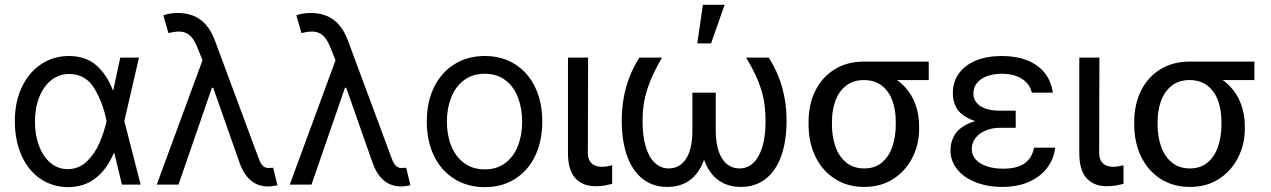

<svg xmlns="http://www.w3.org/2000/svg" viewBox="-20 -771 5309 802"><path d="M147 -25.4C180.5 -2 219.1 10.1 262.7 10.7C308.9 10.7 348 -2 379.9 -27.3C411.8 -52.7 437.2 -87.9 456.1 -132.8H484.4L499 -263.7L560.5 -530.3H482.4L424.8 -263.7C418.3 -234.4 408.7 -204.8 396 -174.8C383.3 -144.9 365.7 -119 343.3 -97.2C320.8 -75.4 293.9 -64.5 262.7 -64.5C236 -64.5 212.2 -73.1 191.4 -90.3C170.6 -107.6 154.5 -131.3 143.1 -161.6C131.7 -191.9 126 -225.9 126 -263.7C126 -302.1 132.2 -336.4 144.5 -366.7C156.9 -397 173.8 -420.4 195.3 -437C216.8 -453.6 241.2 -461.9 268.6 -461.9C314.8 -461.9 349.9 -441.9 374 -401.9C398.1 -361.8 415 -316.7 424.8 -266.6L489.3 0H567.4L499 -266.6L484.4 -392.6H452.1C434.6 -438.2 411 -473.6 381.3 -499C351.7 -524.4 313.8 -537.1 267.6 -537.1C224.6 -537.1 185.9 -525.6 151.4 -502.4C116.9 -479.3 90 -447.3 70.8 -406.2C51.6 -365.2 42 -318.4 42 -265.6C42 -212.2 51.1 -164.7 69.3 -123C87.6 -81.4 113.4 -48.8 147 -25.4Z M1049.8 -2.9C1064.8 4.2 1081.4 7.8 1099.6 7.8C1105.5 7.8 1111.8 7.3 1118.7 6.3C1125.5 5.4 1132.2 4.2 1138.7 2.9L1121.1 -70.3C1114.6 -70.3 1108.1 -70 1101.6 -69.3C1093.8 -69.3 1087.2 -71.3 1082 -75.2C1076.8 -79.1 1072.8 -83.7 1069.8 -88.9C1066.9 -94.1 1063.8 -100.9 1060.5 -109.4L879.9 -595.7C865.6 -636.7 845.4 -667.2 819.3 -687C793.3 -706.9 761.1 -716.8 722.7 -716.8C710.3 -716.8 698.7 -715.8 688 -713.9C677.2 -711.9 668.6 -709.6 662.1 -707L683.6 -632.8C707 -638.7 726.1 -640.5 740.7 -638.2C755.4 -635.9 768.1 -628.9 778.8 -617.2C789.6 -605.5 799.5 -587.2 808.6 -562.5L830.1 -508.8L855.5 -447.3L981.4 -88.9C989.3 -67.4 998.9 -49.5 1010.3 -35.2C1021.6 -20.8 1034.8 -10.1 1049.8 -2.9ZM841.8 -562.5 634.8 0H725.6L865.2 -404.3H877Z M1605.5 -2.9C1620.4 4.2 1637 7.8 1655.3 7.8C1661.1 7.8 1667.5 7.3 1674.3 6.3C1681.2 5.4 1687.8 4.2 1694.3 2.9L1676.8 -70.3C1670.2 -70.3 1663.7 -70 1657.2 -69.3C1649.4 -69.3 1642.9 -71.3 1637.7 -75.2C1632.5 -79.1 1628.4 -83.7 1625.5 -88.9C1622.6 -94.1 1619.5 -100.9 1616.2 -109.4L1435.5 -595.7C1421.2 -636.7 1401 -667.2 1375 -687C1349 -706.9 1316.7 -716.8 1278.3 -716.8C1266 -716.8 1254.4 -715.8 1243.7 -713.9C1232.9 -711.9 1224.3 -709.6 1217.8 -707L1239.3 -632.8C1262.7 -638.7 1281.7 -640.5 1296.4 -638.2C1311 -635.9 1323.7 -628.9 1334.5 -617.2C1345.2 -605.5 1355.1 -587.2 1364.3 -562.5L1385.7 -508.8L1411.1 -447.3L1537.1 -88.9C1544.9 -67.4 1554.5 -49.5 1565.9 -35.2C1577.3 -20.8 1590.5 -10.1 1605.5 -2.9ZM1397.5 -562.5 1190.4 0H1281.2L1420.9 -404.3H1432.6Z M1878.4 -23.4C1915.2 -0.7 1957.4 10.7 2004.9 10.7C2052.4 10.7 2094.4 -0.7 2130.9 -23.4C2167.3 -46.2 2195.5 -78.3 2215.3 -119.6C2235.2 -161 2245.1 -208.7 2245.1 -262.7C2245.1 -317.4 2235.2 -365.4 2215.3 -406.7C2195.5 -448.1 2167.3 -480.1 2130.9 -502.9C2094.4 -525.7 2052.4 -537.1 2004.9 -537.1C1957.4 -537.1 1915.2 -525.7 1878.4 -502.9C1841.6 -480.1 1813.2 -448.1 1793 -406.7C1772.8 -365.4 1762.7 -317.4 1762.7 -262.7C1762.7 -208.7 1772.8 -161 1793 -119.6C1813.2 -78.3 1841.6 -46.2 1878.4 -23.4ZM2091.8 -90.8C2068.4 -72.6 2039.4 -63.5 2004.9 -63.5C1970.4 -63.5 1941.2 -72.6 1917.5 -90.8C1893.7 -109 1876 -133.1 1864.3 -163.1C1852.5 -193 1846.7 -226.2 1846.7 -262.7C1846.7 -299.2 1852.5 -332.5 1864.3 -362.8C1876 -393.1 1893.7 -417.3 1917.5 -435.5C1941.2 -453.8 1970.4 -462.9 2004.9 -462.9C2039.4 -462.9 2068.4 -453.8 2091.8 -435.5C2115.2 -417.3 2132.6 -393.1 2144 -362.8C2155.4 -332.5 2161.1 -299.2 2161.1 -262.7C2161.1 -226.2 2155.4 -193 2144 -163.1C2132.6 -133.1 2115.2 -109 2091.8 -90.8Z M2436.5 -530.3H2352.5V-131.8C2352.5 -83.7 2362.8 -48.5 2383.3 -26.4C2403.8 -4.2 2431.6 6.8 2466.8 6.8C2481.8 6.8 2494.6 5.9 2505.4 3.9C2516.1 2 2526.7 -0.3 2537.1 -2.9V-81.1C2536.5 -81.1 2534.2 -80.4 2530.3 -79.1C2516 -75.8 2504.9 -74.2 2497.1 -74.2C2486 -74.2 2475.9 -75.8 2466.8 -79.1C2457.7 -82.4 2450.2 -88.4 2444.3 -97.2C2438.5 -106 2435.5 -117.8 2435.5 -132.8Z M2695.3 -430.2C2707 -459.8 2723.6 -493.2 2745.1 -530.3H2650.4C2625.7 -491.2 2607.3 -450 2595.2 -406.7C2583.2 -363.4 2577.1 -317.7 2577.1 -269.5C2577.1 -210.9 2584.6 -160.8 2599.6 -119.1C2614.6 -77.5 2636.4 -45.6 2665 -23.4C2693.7 -1.3 2727.5 9.8 2766.6 9.8C2803.7 9.8 2835 0.7 2860.4 -17.6C2885.7 -35.8 2905.1 -62.5 2918.5 -97.7C2931.8 -132.8 2938.5 -175.5 2938.5 -225.6V-383.8H2872.1V-224.6C2872.1 -190.8 2868.2 -162.1 2860.4 -138.7C2852.5 -115.2 2841.1 -97.5 2826.2 -85.4C2811.2 -73.4 2793.6 -67.4 2773.4 -67.4C2751.3 -67.4 2731.9 -75.2 2715.3 -90.8C2698.7 -106.4 2686 -128.9 2677.2 -158.2C2668.5 -187.5 2664.1 -222.3 2664.1 -262.7C2664.1 -293.3 2666.3 -321.5 2670.9 -347.2C2675.5 -372.9 2683.6 -400.6 2695.3 -430.2ZM3247.1 -406.2C3234.7 -449.9 3216.1 -491.2 3191.4 -530.3H3096.7C3118.8 -493.2 3135.7 -460 3147.5 -430.7C3159.2 -401.4 3167.2 -373.7 3171.4 -347.7C3175.6 -321.6 3177.7 -293.3 3177.7 -262.7C3177.7 -222.3 3173.3 -187.5 3164.6 -158.2C3155.8 -128.9 3143.2 -106.4 3127 -90.8C3110.7 -75.2 3091.1 -67.4 3068.4 -67.4C3048.8 -67.4 3031.6 -73.4 3016.6 -85.4C3001.6 -97.5 2990.1 -115.4 2981.9 -139.2C2973.8 -162.9 2969.7 -191.4 2969.7 -224.6V-383.8H2903.3V-225.6C2903.3 -175.5 2910 -132.8 2923.3 -97.7C2936.7 -62.5 2956.2 -35.8 2981.9 -17.6C3007.6 0.7 3038.7 9.8 3075.2 9.8C3114.9 9.8 3149.1 -1.3 3177.7 -23.4C3206.4 -45.6 3228.2 -77.5 3243.2 -119.1C3258.1 -160.8 3265.6 -210.9 3265.6 -269.5C3265.6 -317.1 3259.4 -362.6 3247.1 -406.2ZM2916 -751 2892.6 -589.8H2950.2L3006.8 -751Z M3385.3 -391.1C3366.7 -353 3357.4 -310.2 3357.4 -262.7V-251C3357.4 -201.5 3366.9 -157.1 3385.7 -117.7C3404.6 -78.3 3431.6 -47.2 3466.8 -24.4C3502 -1.6 3543 9.8 3589.8 9.8C3636.7 9.8 3677.4 -1.5 3711.9 -23.9C3746.4 -46.4 3772.9 -76.2 3791.5 -113.3C3810.1 -150.4 3819.3 -190.1 3819.3 -232.4V-242.2C3819.3 -276.7 3814 -308.3 3803.2 -336.9C3792.5 -365.6 3776.9 -390.5 3756.3 -411.6C3735.8 -432.8 3711.6 -448.9 3683.6 -460C3677.1 -463.2 3670.6 -466.6 3664.1 -470.2C3657.6 -473.8 3651.5 -477.4 3646 -481C3640.5 -484.5 3635.4 -488 3630.9 -491.2C3622.4 -498.4 3614.9 -503.7 3608.4 -507.3C3601.9 -510.9 3595.1 -513 3587.9 -513.7C3541.7 -513.7 3501 -502.8 3465.8 -481C3430.7 -459.1 3403.8 -429.2 3385.3 -391.1ZM3469.7 -158.7C3460 -186.4 3455.1 -217.1 3455.1 -251V-262.7C3455.1 -295.2 3460 -324.5 3469.7 -350.6C3479.5 -376.6 3494.3 -397.5 3514.2 -413.1C3534 -428.7 3558.6 -436.5 3587.9 -436.5C3618.5 -436.5 3643.7 -428.7 3663.6 -413.1C3683.4 -397.5 3698.1 -376.6 3707.5 -350.6C3717 -324.5 3721.7 -295.2 3721.7 -262.7V-251C3721.7 -217.1 3717 -186.4 3707.5 -158.7C3698.1 -131 3683.6 -108.9 3664.1 -92.3C3644.5 -75.7 3619.8 -67.4 3589.8 -67.4C3559.9 -67.4 3534.8 -75.7 3514.6 -92.3C3494.5 -108.9 3479.5 -131 3469.7 -158.7ZM3859.4 -436.5V-513.7H3587.9V-436.5Z M4222.7 -276.4H4150.4C4099 -276.4 4058.4 -269.7 4028.8 -256.3C3999.2 -243 3978.7 -226.6 3967.3 -207C3955.9 -187.5 3950.2 -166.3 3950.2 -143.6C3950.2 -113.6 3959.5 -87.1 3978 -64C3996.6 -40.9 4022.3 -22.8 4055.2 -9.8C4088.1 3.3 4125 9.8 4166 9.8C4207.7 9.8 4244.5 2.9 4276.4 -10.7C4308.3 -24.4 4333.8 -43.6 4353 -68.4C4372.2 -93.1 4383.8 -121.7 4387.7 -154.3H4299.8C4293.3 -124.3 4279.6 -102.2 4258.8 -87.9C4238 -73.6 4208.3 -66.4 4169.9 -66.4C4143.9 -66.4 4120.9 -69.8 4101.1 -76.7C4081.2 -83.5 4065.9 -93.1 4055.2 -105.5C4044.4 -117.8 4039.1 -132.2 4039.1 -148.4C4039.1 -165.4 4044.1 -180.5 4054.2 -193.8C4064.3 -207.2 4078.5 -217.8 4096.7 -225.6C4114.9 -233.4 4135.7 -237.3 4159.2 -237.3H4222.7ZM4033.2 -272.9C4061.2 -260.3 4100.3 -253.9 4150.4 -253.9H4222.7V-308.6H4159.2C4122.1 -308.6 4093.9 -315.1 4074.7 -328.1C4055.5 -341.1 4045.9 -358.7 4045.9 -380.9C4045.9 -397.1 4050.8 -411.5 4060.5 -423.8C4070.3 -436.2 4084.1 -445.8 4102.1 -452.6C4120 -459.5 4140.6 -462.9 4164.1 -462.9C4198.6 -462.9 4226.9 -455.7 4249 -441.4C4271.2 -427.1 4284.8 -407.9 4290 -383.8H4377.9C4373.4 -415.7 4362 -443.2 4343.8 -466.3C4325.5 -489.4 4301.1 -507 4270.5 -519C4239.9 -531.1 4204.4 -537.1 4164.1 -537.1C4123.7 -537.1 4088.2 -530.9 4057.6 -518.6C4027 -506.2 4003.1 -488.3 3985.8 -464.8C3968.6 -441.4 3960 -413.4 3960 -380.9C3960 -358.7 3965.2 -338.4 3975.6 -319.8C3986 -301.3 4005.2 -285.6 4033.2 -272.9Z M4572.3 -530.3H4488.3V-131.8C4488.3 -83.7 4498.5 -48.5 4519 -26.4C4539.6 -4.2 4567.4 6.8 4602.5 6.8C4617.5 6.8 4630.4 5.9 4641.1 3.9C4651.9 2 4662.4 -0.3 4672.9 -2.9V-81.1C4672.2 -81.1 4669.9 -80.4 4666 -79.1C4651.7 -75.8 4640.6 -74.2 4632.8 -74.2C4621.7 -74.2 4611.7 -75.8 4602.5 -79.1C4593.4 -82.4 4585.9 -88.4 4580.1 -97.2C4574.2 -106 4571.3 -117.8 4571.3 -132.8Z M4745.6 -391.1C4727.1 -353 4717.8 -310.2 4717.8 -262.7V-251C4717.8 -201.5 4727.2 -157.1 4746.1 -117.7C4765 -78.3 4792 -47.2 4827.1 -24.4C4862.3 -1.6 4903.3 9.8 4950.2 9.8C4997.1 9.8 5037.8 -1.5 5072.3 -23.9C5106.8 -46.4 5133.3 -76.2 5151.9 -113.3C5170.4 -150.4 5179.7 -190.1 5179.7 -232.4V-242.2C5179.7 -276.7 5174.3 -308.3 5163.6 -336.9C5152.8 -365.6 5137.2 -390.5 5116.7 -411.6C5096.2 -432.8 5071.9 -448.9 5043.9 -460C5037.4 -463.2 5030.9 -466.6 5024.4 -470.2C5017.9 -473.8 5011.9 -477.4 5006.3 -481C5000.8 -484.5 4995.8 -488 4991.2 -491.2C4982.7 -498.4 4975.3 -503.7 4968.8 -507.3C4962.2 -510.9 4955.4 -513 4948.2 -513.7C4902 -513.7 4861.3 -502.8 4826.2 -481C4791 -459.1 4764.2 -429.2 4745.6 -391.1ZM4830.1 -158.7C4820.3 -186.4 4815.4 -217.1 4815.4 -251V-262.7C4815.4 -295.2 4820.3 -324.5 4830.1 -350.6C4839.8 -376.6 4854.7 -397.5 4874.5 -413.1C4894.4 -428.7 4918.9 -436.5 4948.2 -436.5C4978.8 -436.5 5004.1 -428.7 5023.9 -413.1C5043.8 -397.5 5058.4 -376.6 5067.9 -350.6C5077.3 -324.5 5082 -295.2 5082 -262.7V-251C5082 -217.1 5077.3 -186.4 5067.9 -158.7C5058.4 -131 5043.9 -108.9 5024.4 -92.3C5004.9 -75.7 4980.1 -67.4 4950.2 -67.4C4920.2 -67.4 4895.2 -75.7 4875 -92.3C4854.8 -108.9 4839.8 -131 4830.1 -158.7ZM5219.7 -436.5V-513.7H4948.2V-436.5Z"/></svg>

Font: Pretendard Variable
Style: Regular
Weight: 400
Designer: Base glyphs from Inter by Rasmus Andersson; Hangeul glyphs from Noto Sans CJK(Source Han Sans) by Jang Soo-young and Kan
Foundry: Kil Hyung-jin
Version: Version 1.309;Glyphs 3.2 (3225)